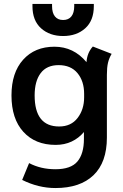

<svg xmlns="http://www.w3.org/2000/svg" viewBox="-20 -732 623 970"><path d="M92 177 127 92Q186 123 260 123Q338 123 371 84Q404 45 404 -30V-65Q378 -34 342 -17Q306 0 261 0Q158 0 98 -66Q38 -132 38 -250Q38 -365 97 -430.5Q156 -496 255 -496Q352 -496 417 -418Q420 -465 449 -497L544 -460Q531 -438 525.5 -414.5Q520 -391 520 -354V-37Q520 88 452.5 153Q385 218 260 218Q174 218 92 177ZM405 -240V-258Q405 -322 371.5 -362.5Q338 -403 276 -403Q216 -403 185.5 -362.5Q155 -322 155 -250Q155 -93 279 -93Q339 -93 372 -136Q405 -179 405 -240ZM144 -701V-712H243V-701Q243 -667 257.5 -649Q272 -631 299 -631Q326 -631 340.5 -649Q355 -667 355 -701V-712H454V-701Q454 -628 410.5 -589Q367 -550 299 -550Q231 -550 187.5 -589Q144 -628 144 -701Z"/></svg>

Font: Niramit SemiBold
Style: Regular
Weight: 600
Designer: Katatrad Aksorn Co.,Ltd.
Foundry: Cadson Demak Co.,Ltd.
Version: Version 1.001; ttfautohint (v1.6)